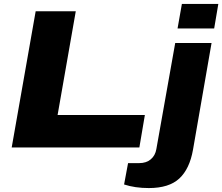

<svg xmlns="http://www.w3.org/2000/svg" viewBox="-20 -745 1123 970"><path d="M877 -601.1 898.9 -725.1H1083L1062 -601.1ZM39.1 0 160.2 -688H362.8L271 -164.1H711.9L684.1 0ZM731.9 205.1Q662.1 205.1 606.9 187L627 79.1H683.1Q719.2 79.1 741.9 59.8Q764.6 40.5 770 7.8L865.2 -527.8H1048.8L955.1 11.2Q938 108.4 886 156.7Q834 205.1 731.9 205.1Z"/></svg>

Font: Archivo Expanded ExtraBold
Style: Italic
Weight: 800
Width: 7
Italic angle: -10°
Designer: Hector Gatti
Foundry: Omnibus-Type
Version: Version 2.001